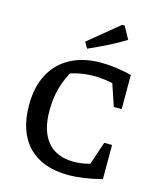

<svg xmlns="http://www.w3.org/2000/svg" viewBox="-132 -1003 928 1107"><g transform="rotate(15 332.0 -449.5)"><path d="M381 9Q227 9 143 -77Q59 -163 59 -324Q59 -431 99.5 -507.5Q140 -584 216.5 -625Q293 -666 399 -666Q439 -666 485.5 -660Q532 -654 581 -642L554 -553Q510 -566 465 -573.5Q420 -581 375 -581Q332 -581 290 -572.5Q248 -564 207 -547L253 -582Q217 -524 199 -460.5Q181 -397 181 -323Q181 -201 235 -137Q289 -73 392 -73Q425 -73 464 -81Q503 -89 549 -105L581 -20Q469 9 381 9ZM465 -18 534 -224H581V-20ZM534 -438 465 -643 581 -642V-438ZM298 -723 277 -759 458 -908H473L514 -833Q461 -801 407 -774Q353 -747 298 -723Z"/></g></svg>

Font: Piazzolla 24pt SemiBold
Style: Regular
Weight: 600
Designer: Juan Pablo del Peral
Foundry: Huerta Tipografica
Version: Version 2.005